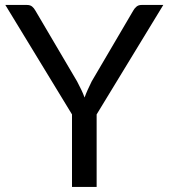

<svg xmlns="http://www.w3.org/2000/svg" viewBox="-20 -736 664 756"><path d="M360.5 -285.5 623 -716.5H537.5C529.2 -716.5 522.3 -714.2 517 -709.5C511.7 -704.8 507.5 -699.7 504.5 -694L341 -415.5C335.3 -403.8 330.2 -392.9 325.5 -382.8C320.8 -372.6 316.7 -362.3 313 -352C309.3 -362.3 305 -372.6 300 -382.8C295 -392.9 289.5 -403.8 283.5 -415.5L119.5 -694C115.8 -700.7 111.5 -706.1 106.5 -710.2C101.5 -714.4 94.7 -716.5 86 -716.5H1L263.5 -285.5V0H360.5Z"/></svg>

Font: LatoLatin
Style: Regular
Weight: 400
Designer: Lukasz Dziedzic with Adam Twardoch and Botio Nikoltchev
Foundry: tyPoland Lukasz Dziedzic
Version: Version 2.015; 2015-08-06; http://www.latofonts.com/